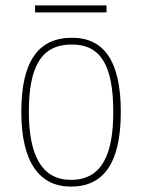

<svg xmlns="http://www.w3.org/2000/svg" viewBox="-20 -682 527 712"><path d="M110 -636H375V-662H110ZM243 10C364 10 428 -77 428 -267C428 -455 366 -542 247 -542C121 -542 59 -453 59 -267C59 -78 128 10 243 10ZM243 -15C135 -15 87 -106 87 -267C87 -433 132 -517 246 -517C355 -517 400 -437 400 -267C400 -111 359 -15 243 -15Z"/></svg>

Font: Noto Serif Armenian SemiCondensed Thin
Style: Regular
Weight: 100
Width: 4
Designer: Monotype Design Team
Foundry: Monotype Imaging Inc.
Version: Version 2.008